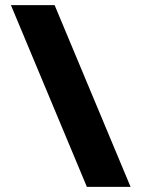

<svg xmlns="http://www.w3.org/2000/svg" viewBox="-20 -727 552 747"><path d="M488 0H318L22.5 -707H192.5Z"/></svg>

Font: Newsreader Caption ExtraBold
Style: Regular
Weight: 800
Designer: Hugues Gentile
Foundry: Production Type
Version: Version 1.001